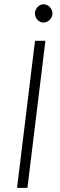

<svg xmlns="http://www.w3.org/2000/svg" viewBox="-20 -904 288 924"><path d="M112 0H62L148.5 -707.5H198.5ZM232.5 -839Q232.5 -830 228.8 -822.2Q225 -814.5 219 -808.5Q213 -802.5 205.2 -799Q197.5 -795.5 189.5 -795.5Q181 -795.5 173.5 -799Q166 -802.5 160.5 -808.5Q155 -814.5 151.5 -822.2Q148 -830 148 -839Q148 -848 151.5 -856Q155 -864 160.8 -870.2Q166.5 -876.5 174 -880Q181.5 -883.5 190 -883.5Q198 -883.5 205.8 -880Q213.5 -876.5 219.5 -870.2Q225.5 -864 229 -856Q232.5 -848 232.5 -839Z"/></svg>

Font: Lato Light
Style: Italic
Weight: 300
Italic angle: -7°
Designer: Lukasz Dziedzic
Foundry: tyPoland Lukasz Dziedzic
Version: Version 2.007; 2014-02-27